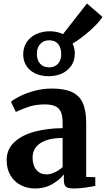

<svg xmlns="http://www.w3.org/2000/svg" viewBox="-20 -1065 605 1096"><path d="M112.5 -754.5Q112.5 -794.5 132.5 -824.5Q152.5 -854.5 187.2 -870.5Q222 -886.5 264 -886.5Q306.5 -886.5 339.5 -870L476.5 -1045L565 -968.5Q544.5 -935 493.2 -889.8Q442 -844.5 394.5 -816Q407 -790 407 -759.5Q407 -720.5 387.8 -691.2Q368.5 -662 334.8 -646Q301 -630 258.5 -630Q213.5 -630 180.5 -646Q147.5 -662 130 -690.2Q112.5 -718.5 112.5 -754.5ZM190.5 -758.5Q190.5 -723 208.5 -701.8Q226.5 -680.5 260.5 -680.5Q292 -680.5 310.8 -700.8Q329.5 -721 329.5 -756.5Q329.5 -792 312 -813.5Q294.5 -835 261 -835Q229 -835 209.8 -814Q190.5 -793 190.5 -758.5ZM472 -55 524 -53.5V-4Q501 1 465.8 6Q430.5 11 403.5 11Q380 11 367.8 7Q355.5 3 350 -7.8Q344.5 -18.5 344.5 -39.5V-69.5Q321.5 -39 278.5 -14Q235.5 11 181 11Q136 11 98.8 -8Q61.5 -27 39.8 -63.8Q18 -100.5 18 -151.5Q18 -212 61 -252.8Q104 -293.5 176 -313Q248 -332.5 337.5 -333.5V-362.5Q337.5 -400.5 328.8 -423.2Q320 -446 298 -457.5Q276 -469 235.5 -469Q186.5 -469 147.2 -456.5Q108 -444 70.5 -426L42.5 -484Q58.5 -498 93 -515.5Q127.5 -533 175.2 -546.2Q223 -559.5 275 -559.5Q348 -559.5 390.8 -539.5Q433.5 -519.5 452.8 -476.5Q472 -433.5 472 -362ZM337.5 -277.5Q279.5 -277.5 241 -263Q202.5 -248.5 184.2 -223.8Q166 -199 166 -167Q166 -120.5 187.8 -95Q209.5 -69.5 246.5 -69.5Q267.5 -69.5 293.2 -81.5Q319 -93.5 337.5 -111.5Z"/></svg>

Font: Merriweather Text
Style: Bold
Weight: 700
Designer: Eben Sorkin
Foundry: Eben Sorkin
Version: Version 2.100